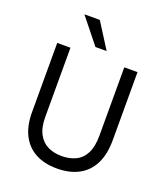

<svg xmlns="http://www.w3.org/2000/svg" viewBox="-159 -992 962 1109"><g transform="rotate(20 322.5 -437.5)"><path d="M488 -254.5V-674H569.3V-256.3Q569.3 -167.8 539.1 -108.9Q509 -50 453.4 -20.8Q397.8 8.4 321.4 8.4Q245.3 8.4 190.4 -20.4Q135.5 -49.2 105.7 -106.6Q75.8 -164.1 75.8 -248.5V-674H157.1V-249.5Q157.1 -184.1 178.9 -144Q200.6 -103.8 238 -86.1Q275.4 -68.4 321.4 -68.4Q370.2 -68.4 407.9 -86.2Q445.7 -104 466.8 -145.1Q488 -186.1 488 -254.5ZM261.5 -883 360.1 -727.3H291.3L166.8 -883Z"/></g></svg>

Font: Hind Variable Light
Style: Regular
Weight: 300
Designer: Manushi Parikh, Satya Rajpurohit
Foundry: Indian Type Foundry
Version: Version 3.000